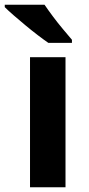

<svg xmlns="http://www.w3.org/2000/svg" viewBox="-48 -786 373 806"><path d="M227 0H78V-546H227ZM139 -766Q154 -744 174.5 -716.5Q195 -689 216.5 -663.5Q238 -638 254 -619V-606H155Q136 -619 110.5 -638.5Q85 -658 58.5 -680Q32 -702 9 -722Q-14 -742 -28 -756V-766Z"/></svg>

Font: Noto Sans Canadian Aboriginal
Style: Regular
Weight: 400
Designer: Monotype Design Team, Typotheque's Kevin King
Foundry: Monotype Imaging Inc.
Version: Version 2.002